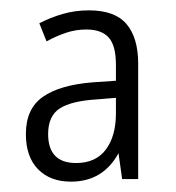

<svg xmlns="http://www.w3.org/2000/svg" viewBox="-20 -742 340 371"><path d="M152 -722Q202 -722 224.5 -695.5Q247 -669 247 -619V-396H216L209 -446Q179 -391 117 -391Q77 -391 53.5 -415Q30 -439 30 -483Q30 -532 63 -555Q96 -578 160 -583L204 -586V-617Q204 -654 190 -669.5Q176 -685 147 -685Q126 -685 107 -678.5Q88 -672 70 -662L56 -697Q77 -708 101 -715Q125 -722 152 -722ZM168 -550Q118 -547 95.5 -532.5Q73 -518 73 -483Q73 -427 127 -427Q165 -427 184.5 -453Q204 -479 204 -523V-553Z"/></svg>

Font: Noto Sans Tamil Condensed Light
Style: Regular
Weight: 300
Width: 3
Designer: Jelle Bosma - Monotype Design Team
Foundry: Monotype Imaging Inc.
Version: Version 2.004; ttfautohint (v1.8.4.7-5d5b)